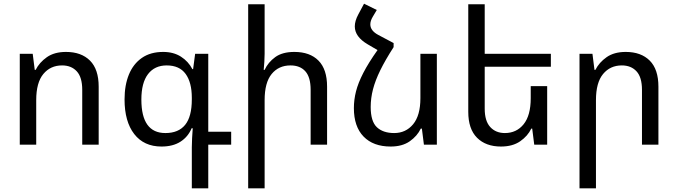

<svg xmlns="http://www.w3.org/2000/svg" viewBox="-20 -783 3666 1039"><path d="M87 0V-492H157L168 -405H173Q193 -445 233.5 -473.5Q274 -502 337 -502Q420 -502 467 -455Q514 -408 514 -314V0H425V-297Q425 -365 395.5 -397Q366 -429 316 -429Q253 -429 214.5 -382.5Q176 -336 176 -241V0Z M1018 236V14Q1018 -8 1019.5 -35Q1021 -62 1023 -89H1017Q998 -43 957 -16.5Q916 10 854 10Q759 10 706.5 -57.5Q654 -125 654 -245Q654 -322 677.5 -379.5Q701 -437 747.5 -469.5Q794 -502 863 -502Q919 -502 959 -476.5Q999 -451 1021 -409H1025L1036 -492H1107V-70H1231V0H1107V236ZM875 -63Q946 -63 982 -107.5Q1018 -152 1018 -245V-254Q1018 -337 984.5 -383Q951 -429 882 -429Q817 -429 781 -382Q745 -335 745 -244Q745 -63 875 -63Z M1412 -760V-492Q1412 -470 1410.5 -449Q1409 -428 1407 -405H1412Q1431 -446 1469.5 -474Q1508 -502 1573 -502Q1657 -502 1703.5 -455Q1750 -408 1750 -314V0H1661V-297Q1661 -365 1632.5 -397Q1604 -429 1552 -429Q1488 -429 1450 -382.5Q1412 -336 1412 -241V236H1323V-760Z M2110 -550V-528Q2065 -458 2038 -403Q2011 -348 1998.5 -300Q1986 -252 1986 -204Q1986 -126 2019.5 -94.5Q2053 -63 2113 -63Q2176 -63 2215.5 -110.5Q2255 -158 2255 -252V-492H2344V0H2274L2263 -87H2257Q2238 -47 2197.5 -18.5Q2157 10 2094 10Q2000 10 1947.5 -44Q1895 -98 1895 -198Q1895 -243 1906.5 -288.5Q1918 -334 1946 -388.5Q1974 -443 2023 -512L1970 -543Q1900 -584 1900 -640Q1900 -670 1919 -705L1950 -763L2019 -729L1997 -692Q1984 -670 1984 -651Q1984 -617 2027 -594Z M2941 -317V0H2871L2860 -87H2855Q2836 -47 2795 -18.5Q2754 10 2691 10Q2609 10 2561.5 -37.5Q2514 -85 2514 -178V-760H2603V-492H2961V-422H2603V-195Q2603 -128 2633 -95.5Q2663 -63 2712 -63Q2775 -63 2813.5 -110.5Q2852 -158 2852 -252V-317Z M3116 236V-492H3186L3197 -405H3202Q3222 -445 3262.5 -473.5Q3303 -502 3366 -502Q3449 -502 3496 -455Q3543 -408 3543 -314V0H3454V-297Q3454 -365 3424.5 -397Q3395 -429 3345 -429Q3282 -429 3243.5 -382.5Q3205 -336 3205 -241V236Z"/></svg>

Font: Go Noto Kurrent-Regular
Style: Regular
Weight: 400
Designer: Monotype Design Team
Foundry: Monotype Imaging Inc.
Version: Version 2.012; ttfautohint (v1.8.4.7-5d5b)